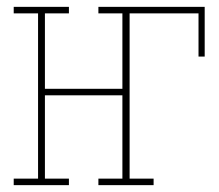

<svg xmlns="http://www.w3.org/2000/svg" viewBox="-20 -540 640 560"><path d="M20 0V-19H91V-501H20V-520H181V-501H111V-281H337V-501H267V-520H577V-375H559V-501H358V-19H428V0H267V-19H337V-262H111V-19H181V0Z"/></svg>

Font: Iosevka HT Thin Extended
Style: Regular
Weight: 100
Width: 7
Monospace: yes
Designer: Belleve Invis
Foundry: Belleve Invis
Version: Version 32.3.0; ttfautohint (v1.8.4)